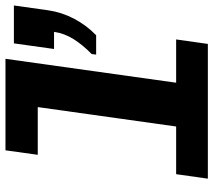

<svg xmlns="http://www.w3.org/2000/svg" viewBox="-58 -702 761 684"><g transform="rotate(-90 322.0 -360.5)"><path d="M197 0 282 -606H112L128 -721H454L353 0ZM27 0 43 -113H523L507 0ZM469 -398 471 -414Q504 -446 524.5 -479Q545 -512 550 -548H489L509 -691H644L627 -570Q620 -521 597 -477Q574 -433 538 -398Z"/></g></svg>

Font: Chivo Mono
Style: Bold Italic
Weight: 700
Italic angle: -8.05°
Monospace: yes
Version: Version 1.008